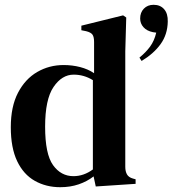

<svg xmlns="http://www.w3.org/2000/svg" viewBox="-20 -766 719 800"><path d="M570 -512 561 -526Q588 -548 605.5 -572Q623 -596 631 -630L617 -632Q592 -637 578 -652.5Q564 -668 564 -689Q564 -714 579.5 -730Q595 -746 620 -746Q648 -746 664 -727.5Q680 -709 679 -676Q678 -622 649 -582Q620 -542 570 -512ZM231 14Q172 14 125 -12.5Q78 -39 51.5 -94.5Q25 -150 25 -236Q25 -322 55 -379.5Q85 -437 135 -466Q185 -495 245 -495Q281 -495 314 -486.5Q347 -478 372 -461V-591Q372 -612 365.5 -621.5Q359 -631 339 -636L319 -640V-659L493 -702L506 -693L502 -552V-71Q502 -52 509 -39.5Q516 -27 534 -22L545 -19V0L379 11L370 -31Q343 -10 308 2Q273 14 231 14ZM286 -32Q329 -32 367 -60V-432Q330 -455 287 -455Q238 -455 203 -403.5Q168 -352 168 -238Q168 -124 201 -78Q234 -32 286 -32Z"/></svg>

Font: DeepMind Serif Text
Style: Regular
Weight: 400
Designer: Frank Grießhammer / Modifications: Colophon Foundry
Foundry: Colophon Foundry
Version: Version 5.003; ttfautohint (v1.8.2)